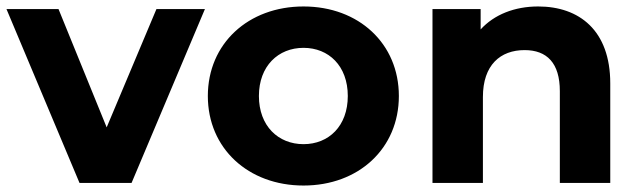

<svg xmlns="http://www.w3.org/2000/svg" viewBox="-28 -566 1977 594"><path d="M456 -538 302 -172 153 -538H-8L218 0H379L606 -538Z M911 8C1082 8 1206 -107 1206 -269C1206 -431 1082 -546 911 -546C740 -546 615 -431 615 -269C615 -107 740 8 911 8ZM911 -120C833 -120 773 -176 773 -269C773 -362 833 -418 911 -418C989 -418 1048 -362 1048 -269C1048 -176 989 -120 911 -120Z M1637 -546C1564 -546 1501 -521 1459 -475V-538H1310V0H1466V-266C1466 -365 1520 -411 1595 -411C1664 -411 1704 -371 1704 -284V0H1860V-308C1860 -472 1764 -546 1637 -546Z"/></svg>

Font: AWKNG-Font
Style: Bold
Weight: 700
Designer: Awakening Church
Foundry: Awakening Church
Version: Version 1.700;PS 001.700;hotconv 1.0.88;makeotf.lib2.5.64775